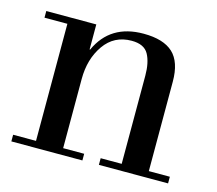

<svg xmlns="http://www.w3.org/2000/svg" viewBox="-79 -599 787 697"><g transform="rotate(15 315.0 -251.0)"><path d="M17 -25H103V-465H17V-490H205V-396H207Q255 -502 380 -502Q455 -502 491 -468.5Q527 -435 527 -361V-25H606V0H346V-25H425V-356Q425 -406 408.5 -436Q392 -466 345 -466Q279 -466 242 -413Q205 -360 205 -285V-25H284V0H17Z"/></g></svg>

Font: Justus
Style: Roman
Weight: 500
Version: Version 001.001